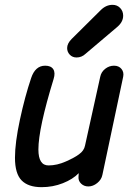

<svg xmlns="http://www.w3.org/2000/svg" viewBox="-20 -766 557 795"><path d="M297 -528Q280 -528 269 -539.5Q258 -551 258 -567Q258 -586 277 -605L397 -724Q419 -746 446 -746Q465 -746 477.5 -733Q490 -720 490 -701Q490 -675 465 -654L334 -543Q318 -528 297 -528ZM152 9Q97 9 69.5 -19Q42 -47 42 -113Q42 -175 62.5 -270.5Q83 -366 109 -443Q126 -494 167 -494Q191 -494 200.5 -479.5Q210 -465 202 -439Q139 -234 139 -147Q139 -81 181 -81Q216 -81 253 -97.5Q290 -114 307 -127Q328 -142 332 -163L395 -448Q399 -468 415.5 -481Q432 -494 452 -494Q472 -494 483 -480.5Q494 -467 490 -448L404 -42Q400 -22 382.5 -8Q365 6 346 6Q328 6 316 -5.5Q304 -17 305 -33L306 -49Q282 -24 240.5 -7.5Q199 9 152 9Z"/></svg>

Font: Comic Neue
Style: Bold Italic
Weight: 700
Italic angle: -12°
Designer: Craig Rozynski
Foundry: Craig Rozynski
Version: Version 2.003